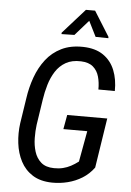

<svg xmlns="http://www.w3.org/2000/svg" viewBox="-61 -962 695 1017"><g transform="rotate(5 286.5 -453.5)"><path d="M516.6 -354 475.6 -89.4Q449.7 -54.2 414.3 -32.2Q378.9 -10.3 338.1 0Q297.4 10.3 254.9 9.8Q192.4 8.8 151.1 -17.3Q109.9 -43.5 87.4 -86.7Q64.9 -129.9 58.6 -182.6Q52.2 -235.4 59.6 -289.1L80.1 -422.4Q88.4 -481.4 107.9 -535.6Q127.4 -589.8 160.2 -632.1Q192.9 -674.3 241.5 -698.2Q290 -722.2 356.9 -720.7Q422.4 -719.2 464.1 -690.4Q505.9 -661.6 525.4 -612.8Q544.9 -564 543.9 -502.4L456.5 -502.9Q457 -539.6 448.2 -571Q439.5 -602.5 416.5 -622.3Q393.6 -642.1 352.1 -643.6Q304.2 -645.5 271.2 -626.7Q238.3 -607.9 217.5 -575.4Q196.8 -543 185.1 -503.2Q173.3 -463.4 167.5 -423.3L147 -288.6Q142.6 -255.4 143.1 -217.3Q143.6 -179.2 154.1 -145.3Q164.6 -111.3 189.5 -89.6Q214.4 -67.9 258.3 -67.4Q284.2 -66.9 305.9 -72.3Q327.6 -77.6 347.4 -88.1Q367.2 -98.6 387.2 -113.8L417 -277.8H290L303.7 -354ZM402.8 -917.5 485.4 -785.2V-778.3L417.5 -779.3L376.5 -861.3L304.7 -779.8L236.3 -778.3V-785.6L354 -917.5Z"/></g></svg>

Font: Roboto Condensed
Style: Italic
Weight: 400
Italic angle: -12°
Designer: Christian Robertson
Foundry: Google
Version: Version 3.0